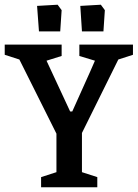

<svg xmlns="http://www.w3.org/2000/svg" viewBox="-26 -793 583 813"><path d="M148 -43 213 -64V-227L56 -541L-6 -561V-604H235V-556L171 -536L271 -321H280Q294 -351 355 -488L376 -536L310 -556V-604H537V-561L475 -541L321 -230V-64L386 -43V0H148ZM131 -768 218 -773 235 -750 229 -660H139ZM314 -768 401 -773 418 -750 412 -660H321Z"/></svg>

Font: Grenze Medium
Style: Regular
Weight: 500
Designer: Renata Polastri
Foundry: Omnibus-Type
Version: Version 1.002; ttfautohint (v1.8)